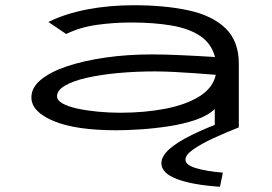

<svg xmlns="http://www.w3.org/2000/svg" viewBox="-20 -487 1040 734"><path d="M425 11Q269 11 184.5 -24.5Q100 -60 100 -115Q100 -152 136 -182Q172 -212 236 -233.5Q300 -255 383.5 -267Q467 -279 561 -279Q608 -279 674 -276Q740 -273 802 -269Q788 -321 745.5 -349.5Q703 -378 635.5 -389.5Q568 -401 481 -401Q415 -401 350.5 -392Q286 -383 233 -357L165 -403Q230 -435 313.5 -451Q397 -467 491 -467Q612 -467 702.5 -447Q793 -427 843 -378Q893 -329 893 -243V0H801V-70Q775 -45 728.5 -29Q682 -13 626.5 -4.5Q571 4 518 7.5Q465 11 425 11ZM198 -119Q198 -103 220 -91Q242 -79 277.5 -71.5Q313 -64 355.5 -60Q398 -56 439 -56Q534 -56 613 -71.5Q692 -87 743 -119Q794 -151 805 -201Q769 -204 727 -207Q685 -210 644.5 -212Q604 -214 573 -214Q501 -214 434 -208Q367 -202 313.5 -190Q260 -178 229 -160Q198 -142 198 -119ZM832 173 821 227Q716 220 656.5 197.5Q597 175 597 137Q597 110 627.5 83Q658 56 713 29Q768 2 839 -24L893 0Q842 20 795.5 41.5Q749 63 719 84Q689 105 689 123Q689 144 730 156Q771 168 832 173Z"/></svg>

Font: Inconsolata UltraExpanded
Style: Regular
Weight: 400
Width: 9
Monospace: yes
Designer: Raph Levien, Cyreal, Brenton Simpson
Foundry: Raph Levien, Cyreal, Google
Version: Version 3.000; ttfautohint (v1.8.2.53-6de2)